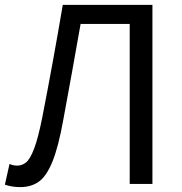

<svg xmlns="http://www.w3.org/2000/svg" viewBox="-20 -753 744 786"><path d="M63 13Q29 13 0 3L19 -82Q33 -75 51 -75Q70 -75 86.5 -88Q103 -101 119.5 -144Q136 -187 153 -272Q197 -497 237 -733H604V0H511V-655H310Q275 -456 239 -262Q219 -151 194.5 -91Q170 -31 138.5 -9Q107 13 63 13Z"/></svg>

Font: Gothic Nguyen
Style: Regular
Weight: 400
Designer: MORI Takayuki
Version: Version 1.220;July 21, 2023;FontCreator 14.0.0.2814 64-bit